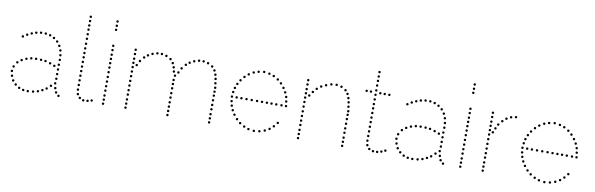

<svg xmlns="http://www.w3.org/2000/svg" viewBox="-49 -1178 5060 1633"><g transform="rotate(10 2480.5 -362.0)"><path d="M200 -496Q190 -496 190 -506Q190 -516 200 -516Q210 -516 210 -506Q210 -496 200 -496ZM240 -503Q230 -503 230 -513Q230 -523 240 -523Q250 -523 250 -513Q250 -503 240 -503ZM281 -503Q271 -503 271 -513Q271 -523 281 -523Q291 -523 291 -513Q291 -503 281 -503ZM320 -495Q310 -495 310 -505Q310 -515 320 -515Q330 -515 330 -505Q330 -495 320 -495ZM127 -466Q117 -466 117 -476Q117 -486 127 -486Q137 -486 137 -476Q137 -466 127 -466ZM356 -478Q346 -478 346 -488Q346 -498 356 -498Q366 -498 366 -488Q366 -478 356 -478ZM388 -453Q378 -453 378 -463Q378 -473 388 -473Q398 -473 398 -463Q398 -453 388 -453ZM412 -420Q402 -420 402 -430Q402 -440 412 -440Q422 -440 422 -430Q422 -420 412 -420ZM428 -383Q418 -383 418 -393Q418 -403 428 -403Q438 -403 438 -393Q438 -383 428 -383ZM435 -343Q425 -343 425 -353Q425 -363 435 -363Q445 -363 445 -353Q445 -343 435 -343ZM437 -303Q427 -303 427 -313Q427 -323 437 -323Q447 -323 447 -313Q447 -303 437 -303ZM156 -263Q146 -263 146 -273Q146 -283 156 -283Q166 -283 166 -273Q166 -263 156 -263ZM196 -274Q186 -274 186 -284Q186 -294 196 -294Q206 -294 206 -284Q206 -274 196 -274ZM361 -260Q351 -260 351 -270Q351 -280 361 -280Q371 -280 371 -270Q371 -260 361 -260ZM400 -245Q390 -245 390 -255Q390 -265 400 -265Q410 -265 410 -255Q410 -245 400 -245ZM436 -261Q426 -261 426 -271Q426 -281 436 -281Q446 -281 446 -271Q446 -261 436 -261ZM85 -220Q75 -220 75 -230Q75 -240 85 -240Q95 -240 95 -230Q95 -220 85 -220ZM436 -220Q426 -220 426 -230Q426 -240 436 -240Q446 -240 446 -230Q446 -220 436 -220ZM60 -180Q50 -180 50 -190Q50 -200 60 -200Q70 -200 70 -190Q70 -180 60 -180ZM436 -180Q426 -180 426 -190Q426 -200 436 -200Q446 -200 446 -190Q446 -180 436 -180ZM436 -140Q426 -140 426 -150Q426 -160 436 -160Q446 -160 446 -150Q446 -140 436 -140ZM60 -100Q50 -100 50 -110Q50 -120 60 -120Q70 -120 70 -110Q70 -100 60 -100ZM433 -100Q423 -100 423 -110Q423 -120 433 -120Q443 -120 443 -110Q443 -100 433 -100ZM77 -62Q67 -62 67 -72Q67 -82 77 -82Q87 -82 87 -72Q87 -62 77 -62ZM401 -73Q391 -73 391 -83Q391 -93 401 -93Q411 -93 411 -83Q411 -73 401 -73ZM441 -60Q431 -60 431 -70Q431 -80 441 -80Q451 -80 451 -70Q451 -60 441 -60ZM104 -32Q94 -32 94 -42Q94 -52 104 -52Q114 -52 114 -42Q114 -32 104 -32ZM336 -24Q326 -24 326 -34Q326 -44 336 -44Q346 -44 346 -34Q346 -24 336 -24ZM369 -44Q359 -44 359 -54Q359 -64 369 -64Q379 -64 379 -54Q379 -44 369 -44ZM454 -25Q444 -25 444 -35Q444 -45 454 -45Q464 -45 464 -35Q464 -25 454 -25ZM163 -483Q153 -483 153 -493Q153 -503 163 -503Q173 -503 173 -493Q173 -483 163 -483ZM93 -445Q83 -445 83 -455Q83 -465 93 -465Q103 -465 103 -455Q103 -445 93 -445ZM479 0Q469 0 469 -10Q469 -20 479 -20Q489 -20 489 -10Q489 0 479 0ZM52 -140Q42 -140 42 -150Q42 -160 52 -160Q62 -160 62 -150Q62 -140 52 -140ZM319 -272Q309 -272 309 -282Q309 -292 319 -292Q329 -292 329 -282Q329 -272 319 -272ZM280 -276Q270 -276 270 -286Q270 -296 280 -296Q290 -296 290 -286Q290 -276 280 -276ZM237 -277Q227 -277 227 -287Q227 -297 237 -297Q247 -297 247 -287Q247 -277 237 -277ZM118 -245Q108 -245 108 -255Q108 -265 118 -265Q128 -265 128 -255Q128 -245 118 -245ZM138 -9Q128 -9 128 -19Q128 -29 138 -29Q148 -29 148 -19Q148 -9 138 -9ZM175 3Q165 3 165 -7Q165 -17 175 -17Q185 -17 185 -7Q185 3 175 3ZM215 6Q205 6 205 -4Q205 -14 215 -14Q225 -14 225 -4Q225 6 215 6ZM260 2Q250 2 250 -8Q250 -18 260 -18Q270 -18 270 -8Q270 2 260 2ZM300 -8Q290 -8 290 -18Q290 -28 300 -28Q310 -28 310 -18Q310 -8 300 -8Z M764 -10Q754 -10 754 -20Q754 -30 764 -30Q774 -30 774 -20Q774 -10 764 -10ZM633 -241Q623 -241 623 -251Q623 -261 633 -261Q643 -261 643 -251Q643 -241 633 -241ZM633 -201Q623 -201 623 -211Q623 -221 633 -221Q643 -221 643 -211Q643 -201 633 -201ZM633 -161Q623 -161 623 -171Q623 -181 633 -181Q643 -181 643 -171Q643 -161 633 -161ZM633 -121Q623 -121 623 -131Q623 -141 633 -141Q643 -141 643 -131Q643 -121 633 -121ZM633 -81Q623 -81 623 -91Q623 -101 633 -101Q643 -101 643 -91Q643 -81 633 -81ZM639 -43Q629 -43 629 -53Q629 -63 639 -63Q649 -63 649 -53Q649 -43 639 -43ZM661 -14Q651 -14 651 -24Q651 -34 661 -34Q671 -34 671 -24Q671 -14 661 -14ZM633 -559Q623 -559 623 -569Q623 -579 633 -579Q643 -579 643 -569Q643 -559 633 -559ZM633 -520Q623 -520 623 -530Q623 -540 633 -540Q643 -540 643 -530Q643 -520 633 -520ZM633 -477Q623 -477 623 -487Q623 -497 633 -497Q643 -497 643 -487Q643 -477 633 -477ZM633 -397Q623 -397 623 -407Q623 -417 633 -417Q643 -417 643 -407Q643 -397 633 -397ZM633 -360Q623 -360 623 -370Q623 -380 633 -380Q643 -380 643 -370Q643 -360 633 -360ZM633 -320Q623 -320 623 -330Q623 -340 633 -340Q643 -340 643 -330Q643 -320 633 -320ZM633 -280Q623 -280 623 -290Q623 -300 633 -300Q643 -300 643 -290Q643 -280 633 -280ZM633 -710Q623 -710 623 -720Q623 -730 633 -730Q643 -730 643 -720Q643 -710 633 -710ZM633 -673Q623 -673 623 -683Q623 -693 633 -693Q643 -693 643 -683Q643 -673 633 -673ZM633 -635Q623 -635 623 -645Q623 -655 633 -655Q643 -655 643 -645Q643 -635 633 -635ZM633 -599Q623 -599 623 -609Q623 -619 633 -619Q643 -619 643 -609Q643 -599 633 -599ZM633 -437Q623 -437 623 -447Q623 -457 633 -457Q643 -457 643 -447Q643 -437 633 -437ZM693 1Q683 1 683 -9Q683 -19 693 -19Q703 -19 703 -9Q703 1 693 1ZM730 -1Q720 -1 720 -11Q720 -21 730 -21Q740 -21 740 -11Q740 -1 730 -1Z M864 -231Q854 -231 854 -241Q854 -251 864 -251Q874 -251 874 -241Q874 -231 864 -231ZM864 -191Q854 -191 854 -201Q854 -211 864 -211Q874 -211 874 -201Q874 -191 864 -191ZM864 -151Q854 -151 854 -161Q854 -171 864 -171Q874 -171 874 -161Q874 -151 864 -151ZM864 -113Q854 -113 854 -123Q854 -133 864 -133Q874 -133 874 -123Q874 -113 864 -113ZM864 -71Q854 -71 854 -81Q854 -91 864 -91Q874 -91 874 -81Q874 -71 864 -71ZM864 -35Q854 -35 854 -45Q854 -55 864 -55Q874 -55 874 -45Q874 -35 864 -35ZM864 0Q854 0 854 -10Q854 -20 864 -20Q874 -20 874 -10Q874 0 864 0ZM864 -500Q854 -500 854 -510Q854 -520 864 -520Q874 -520 874 -510Q874 -500 864 -500ZM864 -387Q854 -387 854 -397Q854 -407 864 -407Q874 -407 874 -397Q874 -387 864 -387ZM864 -350Q854 -350 854 -360Q854 -370 864 -370Q874 -370 874 -360Q874 -350 864 -350ZM864 -312Q854 -312 854 -322Q854 -332 864 -332Q874 -332 874 -322Q874 -312 864 -312ZM864 -272Q854 -272 854 -282Q854 -292 864 -292Q874 -292 874 -282Q874 -272 864 -272ZM864 -423Q854 -423 854 -433Q854 -443 864 -443Q874 -443 874 -433Q874 -423 864 -423ZM864 -463Q854 -463 854 -473Q854 -483 864 -483Q874 -483 874 -473Q874 -463 864 -463ZM864 -710Q854 -710 854 -720Q854 -730 864 -730Q874 -730 874 -720Q874 -710 864 -710ZM864 -638Q854 -638 854 -648Q854 -658 864 -658Q874 -658 874 -648Q874 -638 864 -638ZM864 -673Q854 -673 854 -683Q854 -693 864 -693Q874 -693 874 -683Q874 -673 864 -673Z M1058 -231Q1048 -231 1048 -241Q1048 -251 1058 -251Q1068 -251 1068 -241Q1068 -231 1058 -231ZM1058 -191Q1048 -191 1048 -201Q1048 -211 1058 -211Q1068 -211 1068 -201Q1068 -191 1058 -191ZM1058 -151Q1048 -151 1048 -161Q1048 -171 1058 -171Q1068 -171 1068 -161Q1068 -151 1058 -151ZM1058 -113Q1048 -113 1048 -123Q1048 -133 1058 -133Q1068 -133 1068 -123Q1068 -113 1058 -113ZM1058 -71Q1048 -71 1048 -81Q1048 -91 1058 -91Q1068 -91 1068 -81Q1068 -71 1058 -71ZM1058 -35Q1048 -35 1048 -45Q1048 -55 1058 -55Q1068 -55 1068 -45Q1068 -35 1058 -35ZM1058 0Q1048 0 1048 -10Q1048 -20 1058 -20Q1068 -20 1068 -10Q1068 0 1058 0ZM1058 -500Q1048 -500 1048 -510Q1048 -520 1058 -520Q1068 -520 1068 -510Q1068 -500 1058 -500ZM1058 -387Q1048 -387 1048 -397Q1048 -407 1058 -407Q1068 -407 1068 -397Q1068 -387 1058 -387ZM1058 -350Q1048 -350 1048 -360Q1048 -370 1058 -370Q1068 -370 1068 -360Q1068 -350 1058 -350ZM1058 -312Q1048 -312 1048 -322Q1048 -332 1058 -332Q1068 -332 1068 -322Q1068 -312 1058 -312ZM1058 -272Q1048 -272 1048 -282Q1048 -292 1058 -292Q1068 -292 1068 -282Q1068 -272 1058 -272ZM1058 -423Q1048 -423 1048 -433Q1048 -443 1058 -443Q1068 -443 1068 -433Q1068 -423 1058 -423ZM1058 -463Q1048 -463 1048 -473Q1048 -483 1058 -483Q1068 -483 1068 -473Q1068 -463 1058 -463ZM1420 -231Q1410 -231 1410 -241Q1410 -251 1420 -251Q1430 -251 1430 -241Q1430 -231 1420 -231ZM1420 -189Q1410 -189 1410 -199Q1410 -209 1420 -209Q1430 -209 1430 -199Q1430 -189 1420 -189ZM1420 -151Q1410 -151 1410 -161Q1410 -171 1420 -171Q1430 -171 1430 -161Q1430 -151 1420 -151ZM1420 -110Q1410 -110 1410 -120Q1410 -130 1420 -130Q1430 -130 1430 -120Q1430 -110 1420 -110ZM1420 -73Q1410 -73 1410 -83Q1410 -93 1420 -93Q1430 -93 1430 -83Q1430 -73 1420 -73ZM1420 -35Q1410 -35 1410 -45Q1410 -55 1420 -55Q1430 -55 1430 -45Q1430 -35 1420 -35ZM1420 0Q1410 0 1410 -10Q1410 -20 1420 -20Q1430 -20 1430 -10Q1430 0 1420 0ZM1245 -502Q1235 -502 1235 -512Q1235 -522 1245 -522Q1255 -522 1255 -512Q1255 -502 1245 -502ZM1284 -503Q1274 -503 1274 -513Q1274 -523 1284 -523Q1294 -523 1294 -513Q1294 -503 1284 -503ZM1324 -494Q1314 -494 1314 -504Q1314 -514 1324 -514Q1334 -514 1334 -504Q1334 -494 1324 -494ZM1363 -473Q1353 -473 1353 -483Q1353 -493 1363 -493Q1373 -493 1373 -483Q1373 -473 1363 -473ZM1388 -443Q1378 -443 1378 -453Q1378 -463 1388 -463Q1398 -463 1398 -453Q1398 -443 1388 -443ZM1410 -374Q1400 -374 1400 -384Q1400 -394 1410 -394Q1420 -394 1420 -384Q1420 -374 1410 -374ZM1425 -341Q1415 -341 1415 -351Q1415 -361 1425 -361Q1435 -361 1435 -351Q1435 -341 1425 -341ZM1402 -409Q1392 -409 1392 -419Q1392 -429 1402 -429Q1412 -429 1412 -419Q1412 -409 1402 -409ZM1420 -303Q1410 -303 1410 -313Q1410 -323 1420 -323Q1430 -323 1430 -313Q1430 -303 1420 -303ZM1205 -490Q1195 -490 1195 -500Q1195 -510 1205 -510Q1215 -510 1215 -500Q1215 -490 1205 -490ZM1420 -268Q1410 -268 1410 -278Q1410 -288 1420 -288Q1430 -288 1430 -278Q1430 -268 1420 -268ZM1169 -471Q1159 -471 1159 -481Q1159 -491 1169 -491Q1179 -491 1179 -481Q1179 -471 1169 -471ZM1140 -448Q1130 -448 1130 -458Q1130 -468 1140 -468Q1150 -468 1150 -458Q1150 -448 1140 -448ZM1110 -412Q1100 -412 1100 -422Q1100 -432 1110 -432Q1120 -432 1120 -422Q1120 -412 1110 -412ZM1089 -373Q1079 -373 1079 -383Q1079 -393 1089 -393Q1099 -393 1099 -383Q1099 -373 1089 -373ZM1780 -231Q1770 -231 1770 -241Q1770 -251 1780 -251Q1790 -251 1790 -241Q1790 -231 1780 -231ZM1780 -191Q1770 -191 1770 -201Q1770 -211 1780 -211Q1790 -211 1790 -201Q1790 -191 1780 -191ZM1780 -151Q1770 -151 1770 -161Q1770 -171 1780 -171Q1790 -171 1790 -161Q1790 -151 1780 -151ZM1780 -113Q1770 -113 1770 -123Q1770 -133 1780 -133Q1790 -133 1790 -123Q1790 -113 1780 -113ZM1780 -71Q1770 -71 1770 -81Q1770 -91 1780 -91Q1790 -91 1790 -81Q1790 -71 1780 -71ZM1780 -35Q1770 -35 1770 -45Q1770 -55 1780 -55Q1790 -55 1790 -45Q1790 -35 1780 -35ZM1780 0Q1770 0 1770 -10Q1770 -20 1780 -20Q1790 -20 1790 -10Q1790 0 1780 0ZM1605 -502Q1595 -502 1595 -512Q1595 -522 1605 -522Q1615 -522 1615 -512Q1615 -502 1605 -502ZM1644 -503Q1634 -503 1634 -513Q1634 -523 1644 -523Q1654 -523 1654 -513Q1654 -503 1644 -503ZM1684 -494Q1674 -494 1674 -504Q1674 -514 1684 -514Q1694 -514 1694 -504Q1694 -494 1684 -494ZM1723 -473Q1713 -473 1713 -483Q1713 -493 1723 -493Q1733 -493 1733 -483Q1733 -473 1723 -473ZM1748 -443Q1738 -443 1738 -453Q1738 -463 1748 -463Q1758 -463 1758 -453Q1758 -443 1748 -443ZM1770 -374Q1760 -374 1760 -384Q1760 -394 1770 -394Q1780 -394 1780 -384Q1780 -374 1770 -374ZM1775 -337Q1765 -337 1765 -347Q1765 -357 1775 -357Q1785 -357 1785 -347Q1785 -337 1775 -337ZM1762 -409Q1752 -409 1752 -419Q1752 -429 1762 -429Q1772 -429 1772 -419Q1772 -409 1762 -409ZM1780 -299Q1770 -299 1770 -309Q1770 -319 1780 -319Q1790 -319 1790 -309Q1790 -299 1780 -299ZM1565 -490Q1555 -490 1555 -500Q1555 -510 1565 -510Q1575 -510 1575 -500Q1575 -490 1565 -490ZM1780 -265Q1770 -265 1770 -275Q1770 -285 1780 -285Q1790 -285 1790 -275Q1790 -265 1780 -265ZM1529 -471Q1519 -471 1519 -481Q1519 -491 1529 -491Q1539 -491 1539 -481Q1539 -471 1529 -471ZM1500 -448Q1490 -448 1490 -458Q1490 -468 1500 -468Q1510 -468 1510 -458Q1510 -448 1500 -448ZM1470 -412Q1460 -412 1460 -422Q1460 -432 1470 -432Q1480 -432 1480 -422Q1480 -412 1470 -412ZM1449 -373Q1439 -373 1439 -383Q1439 -393 1449 -393Q1459 -393 1459 -383Q1459 -373 1449 -373Z M2167 -504Q2157 -504 2157 -514Q2157 -524 2167 -524Q2177 -524 2177 -514Q2177 -504 2167 -504ZM2213 -497Q2203 -497 2203 -507Q2203 -517 2213 -517Q2223 -517 2223 -507Q2223 -497 2213 -497ZM2253 -484Q2243 -484 2243 -494Q2243 -504 2253 -504Q2263 -504 2263 -494Q2263 -484 2253 -484ZM2292 -461Q2282 -461 2282 -471Q2282 -481 2292 -481Q2302 -481 2302 -471Q2302 -461 2292 -461ZM2324 -433Q2314 -433 2314 -443Q2314 -453 2324 -453Q2334 -453 2334 -443Q2334 -433 2324 -433ZM2373 -364Q2363 -364 2363 -374Q2363 -384 2373 -384Q2383 -384 2383 -374Q2383 -364 2373 -364ZM2388 -327Q2378 -327 2378 -337Q2378 -347 2388 -347Q2398 -347 2398 -337Q2398 -327 2388 -327ZM2400 -250Q2390 -250 2390 -260Q2390 -270 2400 -270Q2410 -270 2410 -260Q2410 -250 2400 -250ZM2352 -399Q2342 -399 2342 -409Q2342 -419 2352 -419Q2362 -419 2362 -409Q2362 -399 2352 -399ZM2395 -289Q2385 -289 2385 -299Q2385 -309 2395 -309Q2405 -309 2405 -299Q2405 -289 2395 -289ZM2120 -497Q2110 -497 2110 -507Q2110 -517 2120 -517Q2130 -517 2130 -507Q2130 -497 2120 -497ZM2080 -484Q2070 -484 2070 -494Q2070 -504 2080 -504Q2090 -504 2090 -494Q2090 -484 2080 -484ZM2041 -461Q2031 -461 2031 -471Q2031 -481 2041 -481Q2051 -481 2051 -471Q2051 -461 2041 -461ZM2009 -433Q1999 -433 1999 -443Q1999 -453 2009 -453Q2019 -453 2019 -443Q2019 -433 2009 -433ZM1960 -364Q1950 -364 1950 -374Q1950 -384 1960 -384Q1970 -384 1970 -374Q1970 -364 1960 -364ZM1945 -327Q1935 -327 1935 -337Q1935 -347 1945 -347Q1955 -347 1955 -337Q1955 -327 1945 -327ZM1933 -250Q1923 -250 1923 -260Q1923 -270 1933 -270Q1943 -270 1943 -260Q1943 -250 1933 -250ZM1981 -399Q1971 -399 1971 -409Q1971 -419 1981 -419Q1991 -419 1991 -409Q1991 -399 1981 -399ZM1937 -290Q1927 -290 1927 -300Q1927 -310 1937 -310Q1947 -310 1947 -300Q1947 -290 1937 -290ZM2167 -15Q2177 -15 2177 -5Q2177 5 2167 5Q2157 5 2157 -5Q2157 -15 2167 -15ZM2214 -20Q2224 -20 2224 -10Q2224 0 2214 0Q2204 0 2204 -10Q2204 -20 2214 -20ZM2258 -34Q2268 -34 2268 -24Q2268 -14 2258 -14Q2248 -14 2248 -24Q2248 -34 2258 -34ZM2296 -55Q2306 -55 2306 -45Q2306 -35 2296 -35Q2286 -35 2286 -45Q2286 -55 2296 -55ZM2328 -83Q2338 -83 2338 -73Q2338 -63 2328 -63Q2318 -63 2318 -73Q2318 -83 2328 -83ZM2356 -117Q2366 -117 2366 -107Q2366 -97 2356 -97Q2346 -97 2346 -107Q2346 -117 2356 -117ZM2119 -22Q2129 -22 2129 -12Q2129 -2 2119 -2Q2109 -2 2109 -12Q2109 -22 2119 -22ZM2080 -37Q2090 -37 2090 -27Q2090 -17 2080 -17Q2070 -17 2070 -27Q2070 -37 2080 -37ZM2041 -60Q2051 -60 2051 -50Q2051 -40 2041 -40Q2031 -40 2031 -50Q2031 -60 2041 -60ZM2009 -88Q2019 -88 2019 -78Q2019 -68 2009 -68Q1999 -68 1999 -78Q1999 -88 2009 -88ZM1960 -157Q1970 -157 1970 -147Q1970 -137 1960 -137Q1950 -137 1950 -147Q1950 -157 1960 -157ZM1945 -194Q1955 -194 1955 -184Q1955 -174 1945 -174Q1935 -174 1935 -184Q1935 -194 1945 -194ZM1981 -122Q1991 -122 1991 -112Q1991 -102 1981 -102Q1971 -102 1971 -112Q1971 -122 1981 -122ZM1937 -231Q1947 -231 1947 -221Q1947 -211 1937 -211Q1927 -211 1927 -221Q1927 -231 1937 -231ZM2361 -250Q2351 -250 2351 -260Q2351 -270 2361 -270Q2371 -270 2371 -260Q2371 -250 2361 -250ZM2316 -250Q2306 -250 2306 -260Q2306 -270 2316 -270Q2326 -270 2326 -260Q2326 -250 2316 -250ZM2275 -250Q2265 -250 2265 -260Q2265 -270 2275 -270Q2285 -270 2285 -260Q2285 -250 2275 -250ZM2235 -250Q2225 -250 2225 -260Q2225 -270 2235 -270Q2245 -270 2245 -260Q2245 -250 2235 -250ZM2193 -250Q2183 -250 2183 -260Q2183 -270 2193 -270Q2203 -270 2203 -260Q2203 -250 2193 -250ZM2150 -250Q2140 -250 2140 -260Q2140 -270 2150 -270Q2160 -270 2160 -260Q2160 -250 2150 -250ZM2104 -250Q2094 -250 2094 -260Q2094 -270 2104 -270Q2114 -270 2114 -260Q2114 -250 2104 -250ZM2059 -250Q2049 -250 2049 -260Q2049 -270 2059 -270Q2069 -270 2069 -260Q2069 -250 2059 -250ZM2015 -250Q2005 -250 2005 -260Q2005 -270 2015 -270Q2025 -270 2025 -260Q2025 -250 2015 -250ZM1974 -250Q1964 -250 1964 -260Q1964 -270 1974 -270Q1984 -270 1984 -260Q1984 -250 1974 -250Z M2548 -231Q2538 -231 2538 -241Q2538 -251 2548 -251Q2558 -251 2558 -241Q2558 -231 2548 -231ZM2548 -191Q2538 -191 2538 -201Q2538 -211 2548 -211Q2558 -211 2558 -201Q2558 -191 2548 -191ZM2548 -151Q2538 -151 2538 -161Q2538 -171 2548 -171Q2558 -171 2558 -161Q2558 -151 2548 -151ZM2548 -113Q2538 -113 2538 -123Q2538 -133 2548 -133Q2558 -133 2558 -123Q2558 -113 2548 -113ZM2548 -71Q2538 -71 2538 -81Q2538 -91 2548 -91Q2558 -91 2558 -81Q2558 -71 2548 -71ZM2548 -35Q2538 -35 2538 -45Q2538 -55 2548 -55Q2558 -55 2558 -45Q2558 -35 2548 -35ZM2548 0Q2538 0 2538 -10Q2538 -20 2548 -20Q2558 -20 2558 -10Q2558 0 2548 0ZM2548 -500Q2538 -500 2538 -510Q2538 -520 2548 -520Q2558 -520 2558 -510Q2558 -500 2548 -500ZM2548 -387Q2538 -387 2538 -397Q2538 -407 2548 -407Q2558 -407 2558 -397Q2558 -387 2548 -387ZM2548 -350Q2538 -350 2538 -360Q2538 -370 2548 -370Q2558 -370 2558 -360Q2558 -350 2548 -350ZM2548 -312Q2538 -312 2538 -322Q2538 -332 2548 -332Q2558 -332 2558 -322Q2558 -312 2548 -312ZM2548 -272Q2538 -272 2538 -282Q2538 -292 2548 -292Q2558 -292 2558 -282Q2558 -272 2548 -272ZM2548 -423Q2538 -423 2538 -433Q2538 -443 2548 -443Q2558 -443 2558 -433Q2558 -423 2548 -423ZM2548 -463Q2538 -463 2538 -473Q2538 -483 2548 -483Q2558 -483 2558 -473Q2558 -463 2548 -463ZM2929 -231Q2919 -231 2919 -241Q2919 -251 2929 -251Q2939 -251 2939 -241Q2939 -231 2929 -231ZM2929 -191Q2919 -191 2919 -201Q2919 -211 2929 -211Q2939 -211 2939 -201Q2939 -191 2929 -191ZM2929 -151Q2919 -151 2919 -161Q2919 -171 2929 -171Q2939 -171 2939 -161Q2939 -151 2929 -151ZM2929 -113Q2919 -113 2919 -123Q2919 -133 2929 -133Q2939 -133 2939 -123Q2939 -113 2929 -113ZM2929 -71Q2919 -71 2919 -81Q2919 -91 2929 -91Q2939 -91 2939 -81Q2939 -71 2929 -71ZM2929 -35Q2919 -35 2919 -45Q2919 -55 2929 -55Q2939 -55 2939 -45Q2939 -35 2929 -35ZM2929 0Q2919 0 2919 -10Q2919 -20 2929 -20Q2939 -20 2939 -10Q2939 0 2929 0ZM2748 -499Q2738 -499 2738 -509Q2738 -519 2748 -519Q2758 -519 2758 -509Q2758 -499 2748 -499ZM2793 -503Q2783 -503 2783 -513Q2783 -523 2793 -523Q2803 -523 2803 -513Q2803 -503 2793 -503ZM2836 -494Q2826 -494 2826 -504Q2826 -514 2836 -514Q2846 -514 2846 -504Q2846 -494 2836 -494ZM2875 -471Q2865 -471 2865 -481Q2865 -491 2875 -491Q2885 -491 2885 -481Q2885 -471 2875 -471ZM2897 -443Q2887 -443 2887 -453Q2887 -463 2897 -463Q2907 -463 2907 -453Q2907 -443 2897 -443ZM2919 -374Q2909 -374 2909 -384Q2909 -394 2919 -394Q2929 -394 2929 -384Q2929 -374 2919 -374ZM2924 -337Q2914 -337 2914 -347Q2914 -357 2924 -357Q2934 -357 2934 -347Q2934 -337 2924 -337ZM2911 -409Q2901 -409 2901 -419Q2901 -429 2911 -429Q2921 -429 2921 -419Q2921 -409 2911 -409ZM2929 -299Q2919 -299 2919 -309Q2919 -319 2929 -319Q2939 -319 2939 -309Q2939 -299 2929 -299ZM2705 -484Q2695 -484 2695 -494Q2695 -504 2705 -504Q2715 -504 2715 -494Q2715 -484 2705 -484ZM2929 -268Q2919 -268 2919 -278Q2919 -288 2929 -288Q2939 -288 2939 -278Q2939 -268 2929 -268ZM2666 -466Q2656 -466 2656 -476Q2656 -486 2666 -486Q2676 -486 2676 -476Q2676 -466 2666 -466ZM2632 -440Q2622 -440 2622 -450Q2622 -460 2632 -460Q2642 -460 2642 -450Q2642 -440 2632 -440ZM2604 -408Q2594 -408 2594 -418Q2594 -428 2604 -428Q2614 -428 2614 -418Q2614 -408 2604 -408ZM2579 -373Q2569 -373 2569 -383Q2569 -393 2579 -393Q2589 -393 2589 -383Q2589 -373 2579 -373Z M3266 -10Q3256 -10 3256 -20Q3256 -30 3266 -30Q3276 -30 3276 -20Q3276 -10 3266 -10ZM3133 -241Q3123 -241 3123 -251Q3123 -261 3133 -261Q3143 -261 3143 -251Q3143 -241 3133 -241ZM3133 -201Q3123 -201 3123 -211Q3123 -221 3133 -221Q3143 -221 3143 -211Q3143 -201 3133 -201ZM3133 -161Q3123 -161 3123 -171Q3123 -181 3133 -181Q3143 -181 3143 -171Q3143 -161 3133 -161ZM3133 -121Q3123 -121 3123 -131Q3123 -141 3133 -141Q3143 -141 3143 -131Q3143 -121 3133 -121ZM3133 -81Q3123 -81 3123 -91Q3123 -101 3133 -101Q3143 -101 3143 -91Q3143 -81 3133 -81ZM3139 -43Q3129 -43 3129 -53Q3129 -63 3139 -63Q3149 -63 3149 -53Q3149 -43 3139 -43ZM3161 -14Q3151 -14 3151 -24Q3151 -34 3161 -34Q3171 -34 3171 -24Q3171 -14 3161 -14ZM3133 -557Q3123 -557 3123 -567Q3123 -577 3133 -577Q3143 -577 3143 -567Q3143 -557 3133 -557ZM3133 -515Q3123 -515 3123 -525Q3123 -535 3133 -535Q3143 -535 3143 -525Q3143 -515 3133 -515ZM3133 -477Q3123 -477 3123 -487Q3123 -497 3133 -497Q3143 -497 3143 -487Q3143 -477 3133 -477ZM3133 -397Q3123 -397 3123 -407Q3123 -417 3133 -417Q3143 -417 3143 -407Q3143 -397 3133 -397ZM3133 -360Q3123 -360 3123 -370Q3123 -380 3133 -380Q3143 -380 3143 -370Q3143 -360 3133 -360ZM3133 -320Q3123 -320 3123 -330Q3123 -340 3133 -340Q3143 -340 3143 -330Q3143 -320 3133 -320ZM3133 -280Q3123 -280 3123 -290Q3123 -300 3133 -300Q3143 -300 3143 -290Q3143 -280 3133 -280ZM3133 -673Q3123 -673 3123 -683Q3123 -693 3133 -693Q3143 -693 3143 -683Q3143 -673 3133 -673ZM3133 -635Q3123 -635 3123 -645Q3123 -655 3133 -655Q3143 -655 3143 -645Q3143 -635 3133 -635ZM3133 -597Q3123 -597 3123 -607Q3123 -617 3133 -617Q3143 -617 3143 -607Q3143 -597 3133 -597ZM3133 -437Q3123 -437 3123 -447Q3123 -457 3133 -457Q3143 -457 3143 -447Q3143 -437 3133 -437ZM3195 -1Q3185 -1 3185 -11Q3185 -21 3195 -21Q3205 -21 3205 -11Q3205 -1 3195 -1ZM3231 -1Q3221 -1 3221 -11Q3221 -21 3231 -21Q3241 -21 3241 -11Q3241 -1 3231 -1ZM3298 -24Q3288 -24 3288 -34Q3288 -44 3298 -44Q3308 -44 3308 -34Q3308 -24 3298 -24ZM3090 -497Q3080 -497 3080 -507Q3080 -517 3090 -517Q3100 -517 3100 -507Q3100 -497 3090 -497ZM3053 -497Q3043 -497 3043 -507Q3043 -517 3053 -517Q3063 -517 3063 -507Q3063 -497 3053 -497ZM3171 -497Q3161 -497 3161 -507Q3161 -517 3171 -517Q3181 -517 3181 -507Q3181 -497 3171 -497ZM3209 -497Q3199 -497 3199 -507Q3199 -517 3209 -517Q3219 -517 3219 -507Q3219 -497 3209 -497ZM3249 -497Q3239 -497 3239 -507Q3239 -517 3249 -517Q3259 -517 3259 -507Q3259 -497 3249 -497Z M3521 -496Q3511 -496 3511 -506Q3511 -516 3521 -516Q3531 -516 3531 -506Q3531 -496 3521 -496ZM3561 -503Q3551 -503 3551 -513Q3551 -523 3561 -523Q3571 -523 3571 -513Q3571 -503 3561 -503ZM3602 -503Q3592 -503 3592 -513Q3592 -523 3602 -523Q3612 -523 3612 -513Q3612 -503 3602 -503ZM3641 -495Q3631 -495 3631 -505Q3631 -515 3641 -515Q3651 -515 3651 -505Q3651 -495 3641 -495ZM3448 -466Q3438 -466 3438 -476Q3438 -486 3448 -486Q3458 -486 3458 -476Q3458 -466 3448 -466ZM3677 -478Q3667 -478 3667 -488Q3667 -498 3677 -498Q3687 -498 3687 -488Q3687 -478 3677 -478ZM3709 -453Q3699 -453 3699 -463Q3699 -473 3709 -473Q3719 -473 3719 -463Q3719 -453 3709 -453ZM3733 -420Q3723 -420 3723 -430Q3723 -440 3733 -440Q3743 -440 3743 -430Q3743 -420 3733 -420ZM3749 -383Q3739 -383 3739 -393Q3739 -403 3749 -403Q3759 -403 3759 -393Q3759 -383 3749 -383ZM3756 -343Q3746 -343 3746 -353Q3746 -363 3756 -363Q3766 -363 3766 -353Q3766 -343 3756 -343ZM3758 -303Q3748 -303 3748 -313Q3748 -323 3758 -323Q3768 -323 3768 -313Q3768 -303 3758 -303ZM3477 -263Q3467 -263 3467 -273Q3467 -283 3477 -283Q3487 -283 3487 -273Q3487 -263 3477 -263ZM3517 -274Q3507 -274 3507 -284Q3507 -294 3517 -294Q3527 -294 3527 -284Q3527 -274 3517 -274ZM3682 -260Q3672 -260 3672 -270Q3672 -280 3682 -280Q3692 -280 3692 -270Q3692 -260 3682 -260ZM3721 -245Q3711 -245 3711 -255Q3711 -265 3721 -265Q3731 -265 3731 -255Q3731 -245 3721 -245ZM3757 -261Q3747 -261 3747 -271Q3747 -281 3757 -281Q3767 -281 3767 -271Q3767 -261 3757 -261ZM3406 -220Q3396 -220 3396 -230Q3396 -240 3406 -240Q3416 -240 3416 -230Q3416 -220 3406 -220ZM3757 -220Q3747 -220 3747 -230Q3747 -240 3757 -240Q3767 -240 3767 -230Q3767 -220 3757 -220ZM3381 -180Q3371 -180 3371 -190Q3371 -200 3381 -200Q3391 -200 3391 -190Q3391 -180 3381 -180ZM3757 -180Q3747 -180 3747 -190Q3747 -200 3757 -200Q3767 -200 3767 -190Q3767 -180 3757 -180ZM3757 -140Q3747 -140 3747 -150Q3747 -160 3757 -160Q3767 -160 3767 -150Q3767 -140 3757 -140ZM3381 -100Q3371 -100 3371 -110Q3371 -120 3381 -120Q3391 -120 3391 -110Q3391 -100 3381 -100ZM3754 -100Q3744 -100 3744 -110Q3744 -120 3754 -120Q3764 -120 3764 -110Q3764 -100 3754 -100ZM3398 -62Q3388 -62 3388 -72Q3388 -82 3398 -82Q3408 -82 3408 -72Q3408 -62 3398 -62ZM3722 -73Q3712 -73 3712 -83Q3712 -93 3722 -93Q3732 -93 3732 -83Q3732 -73 3722 -73ZM3762 -60Q3752 -60 3752 -70Q3752 -80 3762 -80Q3772 -80 3772 -70Q3772 -60 3762 -60ZM3425 -32Q3415 -32 3415 -42Q3415 -52 3425 -52Q3435 -52 3435 -42Q3435 -32 3425 -32ZM3657 -24Q3647 -24 3647 -34Q3647 -44 3657 -44Q3667 -44 3667 -34Q3667 -24 3657 -24ZM3690 -44Q3680 -44 3680 -54Q3680 -64 3690 -64Q3700 -64 3700 -54Q3700 -44 3690 -44ZM3775 -25Q3765 -25 3765 -35Q3765 -45 3775 -45Q3785 -45 3785 -35Q3785 -25 3775 -25ZM3484 -483Q3474 -483 3474 -493Q3474 -503 3484 -503Q3494 -503 3494 -493Q3494 -483 3484 -483ZM3414 -445Q3404 -445 3404 -455Q3404 -465 3414 -465Q3424 -465 3424 -455Q3424 -445 3414 -445ZM3800 0Q3790 0 3790 -10Q3790 -20 3800 -20Q3810 -20 3810 -10Q3810 0 3800 0ZM3373 -140Q3363 -140 3363 -150Q3363 -160 3373 -160Q3383 -160 3383 -150Q3383 -140 3373 -140ZM3640 -272Q3630 -272 3630 -282Q3630 -292 3640 -292Q3650 -292 3650 -282Q3650 -272 3640 -272ZM3601 -276Q3591 -276 3591 -286Q3591 -296 3601 -296Q3611 -296 3611 -286Q3611 -276 3601 -276ZM3558 -277Q3548 -277 3548 -287Q3548 -297 3558 -297Q3568 -297 3568 -287Q3568 -277 3558 -277ZM3439 -245Q3429 -245 3429 -255Q3429 -265 3439 -265Q3449 -265 3449 -255Q3449 -245 3439 -245ZM3459 -9Q3449 -9 3449 -19Q3449 -29 3459 -29Q3469 -29 3469 -19Q3469 -9 3459 -9ZM3496 3Q3486 3 3486 -7Q3486 -17 3496 -17Q3506 -17 3506 -7Q3506 3 3496 3ZM3536 6Q3526 6 3526 -4Q3526 -14 3536 -14Q3546 -14 3546 -4Q3546 6 3536 6ZM3581 2Q3571 2 3571 -8Q3571 -18 3581 -18Q3591 -18 3591 -8Q3591 2 3581 2ZM3621 -8Q3611 -8 3611 -18Q3611 -28 3621 -28Q3631 -28 3631 -18Q3631 -8 3621 -8Z M3949 -231Q3939 -231 3939 -241Q3939 -251 3949 -251Q3959 -251 3959 -241Q3959 -231 3949 -231ZM3949 -191Q3939 -191 3939 -201Q3939 -211 3949 -211Q3959 -211 3959 -201Q3959 -191 3949 -191ZM3949 -151Q3939 -151 3939 -161Q3939 -171 3949 -171Q3959 -171 3959 -161Q3959 -151 3949 -151ZM3949 -113Q3939 -113 3939 -123Q3939 -133 3949 -133Q3959 -133 3959 -123Q3959 -113 3949 -113ZM3949 -71Q3939 -71 3939 -81Q3939 -91 3949 -91Q3959 -91 3959 -81Q3959 -71 3949 -71ZM3949 -35Q3939 -35 3939 -45Q3939 -55 3949 -55Q3959 -55 3959 -45Q3959 -35 3949 -35ZM3949 0Q3939 0 3939 -10Q3939 -20 3949 -20Q3959 -20 3959 -10Q3959 0 3949 0ZM3949 -500Q3939 -500 3939 -510Q3939 -520 3949 -520Q3959 -520 3959 -510Q3959 -500 3949 -500ZM3949 -387Q3939 -387 3939 -397Q3939 -407 3949 -407Q3959 -407 3959 -397Q3959 -387 3949 -387ZM3949 -350Q3939 -350 3939 -360Q3939 -370 3949 -370Q3959 -370 3959 -360Q3959 -350 3949 -350ZM3949 -312Q3939 -312 3939 -322Q3939 -332 3949 -332Q3959 -332 3959 -322Q3959 -312 3949 -312ZM3949 -272Q3939 -272 3939 -282Q3939 -292 3949 -292Q3959 -292 3959 -282Q3959 -272 3949 -272ZM3949 -423Q3939 -423 3939 -433Q3939 -443 3949 -443Q3959 -443 3959 -433Q3959 -423 3949 -423ZM3949 -463Q3939 -463 3939 -473Q3939 -483 3949 -483Q3959 -483 3959 -473Q3959 -463 3949 -463ZM3949 -710Q3939 -710 3939 -720Q3939 -730 3949 -730Q3959 -730 3959 -720Q3959 -710 3949 -710ZM3949 -638Q3939 -638 3939 -648Q3939 -658 3949 -658Q3959 -658 3959 -648Q3959 -638 3949 -638ZM3949 -673Q3939 -673 3939 -683Q3939 -693 3949 -693Q3959 -693 3959 -683Q3959 -673 3949 -673Z M4143 -231Q4133 -231 4133 -241Q4133 -251 4143 -251Q4153 -251 4153 -241Q4153 -231 4143 -231ZM4143 -191Q4133 -191 4133 -201Q4133 -211 4143 -211Q4153 -211 4153 -201Q4153 -191 4143 -191ZM4143 -151Q4133 -151 4133 -161Q4133 -171 4143 -171Q4153 -171 4153 -161Q4153 -151 4143 -151ZM4143 -113Q4133 -113 4133 -123Q4133 -133 4143 -133Q4153 -133 4153 -123Q4153 -113 4143 -113ZM4143 -71Q4133 -71 4133 -81Q4133 -91 4143 -91Q4153 -91 4153 -81Q4153 -71 4143 -71ZM4143 -35Q4133 -35 4133 -45Q4133 -55 4143 -55Q4153 -55 4153 -45Q4153 -35 4143 -35ZM4143 0Q4133 0 4133 -10Q4133 -20 4143 -20Q4153 -20 4153 -10Q4153 0 4143 0ZM4143 -500Q4133 -500 4133 -510Q4133 -520 4143 -520Q4153 -520 4153 -510Q4153 -500 4143 -500ZM4143 -387Q4133 -387 4133 -397Q4133 -407 4143 -407Q4153 -407 4153 -397Q4153 -387 4143 -387ZM4143 -350Q4133 -350 4133 -360Q4133 -370 4143 -370Q4153 -370 4153 -360Q4153 -350 4143 -350ZM4143 -312Q4133 -312 4133 -322Q4133 -332 4143 -332Q4153 -332 4153 -322Q4153 -312 4143 -312ZM4143 -272Q4133 -272 4133 -282Q4133 -292 4143 -292Q4153 -292 4153 -282Q4153 -272 4143 -272ZM4143 -423Q4133 -423 4133 -433Q4133 -443 4143 -443Q4153 -443 4153 -433Q4153 -423 4143 -423ZM4143 -463Q4133 -463 4133 -473Q4133 -483 4143 -483Q4153 -483 4153 -473Q4153 -463 4143 -463ZM4343 -497Q4333 -497 4333 -507Q4333 -517 4343 -517Q4353 -517 4353 -507Q4353 -497 4343 -497ZM4302 -489Q4292 -489 4292 -499Q4292 -509 4302 -509Q4312 -509 4312 -499Q4312 -489 4302 -489ZM4265 -470Q4255 -470 4255 -480Q4255 -490 4265 -490Q4275 -490 4275 -480Q4275 -470 4265 -470ZM4234 -443Q4224 -443 4224 -453Q4224 -463 4234 -463Q4244 -463 4244 -453Q4244 -443 4234 -443ZM4205 -409Q4195 -409 4195 -419Q4195 -429 4205 -429Q4215 -429 4215 -419Q4215 -409 4205 -409ZM4187 -373Q4177 -373 4177 -383Q4177 -393 4187 -393Q4197 -393 4197 -383Q4197 -373 4187 -373ZM4171 -336Q4161 -336 4161 -346Q4161 -356 4171 -356Q4181 -356 4181 -346Q4181 -336 4171 -336Z M4676 -504Q4666 -504 4666 -514Q4666 -524 4676 -524Q4686 -524 4686 -514Q4686 -504 4676 -504ZM4722 -497Q4712 -497 4712 -507Q4712 -517 4722 -517Q4732 -517 4732 -507Q4732 -497 4722 -497ZM4762 -484Q4752 -484 4752 -494Q4752 -504 4762 -504Q4772 -504 4772 -494Q4772 -484 4762 -484ZM4801 -461Q4791 -461 4791 -471Q4791 -481 4801 -481Q4811 -481 4811 -471Q4811 -461 4801 -461ZM4833 -433Q4823 -433 4823 -443Q4823 -453 4833 -453Q4843 -453 4843 -443Q4843 -433 4833 -433ZM4882 -364Q4872 -364 4872 -374Q4872 -384 4882 -384Q4892 -384 4892 -374Q4892 -364 4882 -364ZM4897 -327Q4887 -327 4887 -337Q4887 -347 4897 -347Q4907 -347 4907 -337Q4907 -327 4897 -327ZM4909 -250Q4899 -250 4899 -260Q4899 -270 4909 -270Q4919 -270 4919 -260Q4919 -250 4909 -250ZM4861 -399Q4851 -399 4851 -409Q4851 -419 4861 -419Q4871 -419 4871 -409Q4871 -399 4861 -399ZM4904 -289Q4894 -289 4894 -299Q4894 -309 4904 -309Q4914 -309 4914 -299Q4914 -289 4904 -289ZM4629 -497Q4619 -497 4619 -507Q4619 -517 4629 -517Q4639 -517 4639 -507Q4639 -497 4629 -497ZM4589 -484Q4579 -484 4579 -494Q4579 -504 4589 -504Q4599 -504 4599 -494Q4599 -484 4589 -484ZM4550 -461Q4540 -461 4540 -471Q4540 -481 4550 -481Q4560 -481 4560 -471Q4560 -461 4550 -461ZM4518 -433Q4508 -433 4508 -443Q4508 -453 4518 -453Q4528 -453 4528 -443Q4528 -433 4518 -433ZM4469 -364Q4459 -364 4459 -374Q4459 -384 4469 -384Q4479 -384 4479 -374Q4479 -364 4469 -364ZM4454 -327Q4444 -327 4444 -337Q4444 -347 4454 -347Q4464 -347 4464 -337Q4464 -327 4454 -327ZM4442 -250Q4432 -250 4432 -260Q4432 -270 4442 -270Q4452 -270 4452 -260Q4452 -250 4442 -250ZM4490 -399Q4480 -399 4480 -409Q4480 -419 4490 -419Q4500 -419 4500 -409Q4500 -399 4490 -399ZM4446 -290Q4436 -290 4436 -300Q4436 -310 4446 -310Q4456 -310 4456 -300Q4456 -290 4446 -290ZM4676 -15Q4686 -15 4686 -5Q4686 5 4676 5Q4666 5 4666 -5Q4666 -15 4676 -15ZM4723 -20Q4733 -20 4733 -10Q4733 0 4723 0Q4713 0 4713 -10Q4713 -20 4723 -20ZM4767 -34Q4777 -34 4777 -24Q4777 -14 4767 -14Q4757 -14 4757 -24Q4757 -34 4767 -34ZM4805 -55Q4815 -55 4815 -45Q4815 -35 4805 -35Q4795 -35 4795 -45Q4795 -55 4805 -55ZM4837 -83Q4847 -83 4847 -73Q4847 -63 4837 -63Q4827 -63 4827 -73Q4827 -83 4837 -83ZM4865 -117Q4875 -117 4875 -107Q4875 -97 4865 -97Q4855 -97 4855 -107Q4855 -117 4865 -117ZM4628 -22Q4638 -22 4638 -12Q4638 -2 4628 -2Q4618 -2 4618 -12Q4618 -22 4628 -22ZM4589 -37Q4599 -37 4599 -27Q4599 -17 4589 -17Q4579 -17 4579 -27Q4579 -37 4589 -37ZM4550 -60Q4560 -60 4560 -50Q4560 -40 4550 -40Q4540 -40 4540 -50Q4540 -60 4550 -60ZM4518 -88Q4528 -88 4528 -78Q4528 -68 4518 -68Q4508 -68 4508 -78Q4508 -88 4518 -88ZM4469 -157Q4479 -157 4479 -147Q4479 -137 4469 -137Q4459 -137 4459 -147Q4459 -157 4469 -157ZM4454 -194Q4464 -194 4464 -184Q4464 -174 4454 -174Q4444 -174 4444 -184Q4444 -194 4454 -194ZM4490 -122Q4500 -122 4500 -112Q4500 -102 4490 -102Q4480 -102 4480 -112Q4480 -122 4490 -122ZM4446 -231Q4456 -231 4456 -221Q4456 -211 4446 -211Q4436 -211 4436 -221Q4436 -231 4446 -231ZM4870 -250Q4860 -250 4860 -260Q4860 -270 4870 -270Q4880 -270 4880 -260Q4880 -250 4870 -250ZM4825 -250Q4815 -250 4815 -260Q4815 -270 4825 -270Q4835 -270 4835 -260Q4835 -250 4825 -250ZM4784 -250Q4774 -250 4774 -260Q4774 -270 4784 -270Q4794 -270 4794 -260Q4794 -250 4784 -250ZM4744 -250Q4734 -250 4734 -260Q4734 -270 4744 -270Q4754 -270 4754 -260Q4754 -250 4744 -250ZM4702 -250Q4692 -250 4692 -260Q4692 -270 4702 -270Q4712 -270 4712 -260Q4712 -250 4702 -250ZM4659 -250Q4649 -250 4649 -260Q4649 -270 4659 -270Q4669 -270 4669 -260Q4669 -250 4659 -250ZM4613 -250Q4603 -250 4603 -260Q4603 -270 4613 -270Q4623 -270 4623 -260Q4623 -250 4613 -250ZM4568 -250Q4558 -250 4558 -260Q4558 -270 4568 -270Q4578 -270 4578 -260Q4578 -250 4568 -250ZM4524 -250Q4514 -250 4514 -260Q4514 -270 4524 -270Q4534 -270 4534 -260Q4534 -250 4524 -250ZM4483 -250Q4473 -250 4473 -260Q4473 -270 4483 -270Q4493 -270 4493 -260Q4493 -250 4483 -250Z"/></g></svg>

Font: Raleway Dots
Style: Regular
Weight: 400
Designer: Matt McInerney, Pablo Impallari, Rodrigo Fuenzalida, Brenda Gallo
Foundry: Matt McInerney, Pablo Impallari, Rodrigo Fuenzalida, Brenda Gallo
Version: Version 1.000